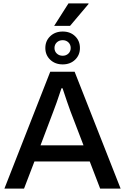

<svg xmlns="http://www.w3.org/2000/svg" viewBox="-20 -1107 735 1127"><path d="M297.9 -955.1 381.8 -1086.9H499L500 -1084L391.1 -955.1ZM348.1 -729Q303.7 -729 274.9 -756.3Q246.1 -783.7 246.1 -825.2Q246.1 -867.2 274.9 -894.5Q303.7 -921.9 348.1 -921.9Q392.6 -921.9 420.9 -894.5Q449.2 -867.2 449.2 -825.2Q449.2 -783.7 420.7 -756.3Q392.1 -729 348.1 -729ZM348.1 -779.8Q368.2 -779.8 381.6 -792.7Q395 -805.7 395 -825.2Q395 -845.2 381.6 -858.2Q368.2 -871.1 348.1 -871.1Q327.1 -871.1 313.5 -858.2Q299.8 -845.2 299.8 -825.2Q299.8 -805.7 313.5 -792.7Q327.1 -779.8 348.1 -779.8ZM5.9 0 274.9 -686H418L688 0H567.9L506.8 -159.2H182.1L121.1 0ZM217.8 -253.9H470.2L393.1 -455.1Q375.5 -502.9 347.2 -588.9H340.8Q308.1 -490.2 293.9 -455.1Z"/></svg>

Font: Archivo Medium
Style: Regular
Weight: 500
Designer: Hector Gatti
Foundry: Omnibus-Type
Version: Version 2.001